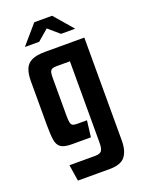

<svg xmlns="http://www.w3.org/2000/svg" viewBox="-151 -693 698 940"><g transform="rotate(-20 198.0 -223.0)"><path d="M86.9 177.3 73.7 92.5H207.7Q233.1 92.5 241.4 80.8Q249.8 69.1 249.8 39.1V-384.9H180.1Q163.3 -384.9 155.2 -380Q147.2 -375.1 145 -364.6Q142.9 -354 142.9 -335.5V-137.4Q142.9 -114.3 145.9 -103.1Q148.9 -91.9 156.4 -88.5Q163.9 -85.1 178.4 -85.1H229.6L219 0H119.8Q80.5 0 63 -12.3Q45.5 -24.6 41.2 -53.3Q36.9 -81.9 36.9 -130.3V-357.9Q36.9 -396.9 46.9 -421.7Q56.8 -446.4 81.8 -458.2Q106.8 -470 151.8 -470H355.8V67.2Q355.8 120.1 333.3 148.7Q310.9 177.3 253 177.3ZM66.6 -526.1 151.2 -624.3H244.1L328.7 -526.1H254.9L198 -574.9L141.1 -526.1Z"/></g></svg>

Font: Smooch Sans Thin
Style: Regular
Weight: 100
Designer: Robert E. Leuschke
Foundry: Robert E. Leuschke
Version: Version 1.010